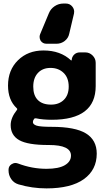

<svg xmlns="http://www.w3.org/2000/svg" viewBox="-20 -836 578 1063"><path d="M164.1 -356.4Q164.1 -307.6 189.5 -282.2Q214.8 -256.8 262.7 -256.8Q306.6 -256.8 333.5 -283.2Q360.4 -309.6 360.4 -356.4Q360.4 -405.3 332 -432.6Q303.7 -460 259.8 -460Q215.8 -460 189.9 -432.1Q164.1 -404.3 164.1 -356.4ZM515.6 14.6Q515.6 104.5 444.3 155.8Q373 207 237.3 207Q157.2 207 82 184.6Q56.6 176.8 42 155.3Q27.3 133.8 27.3 107.4V103.5Q27.3 84 43.9 73.2Q54.7 66.4 65.4 66.4Q72.3 66.4 80.1 69.3Q157.2 98.6 237.3 98.6Q304.7 98.6 338.9 78.6Q373 58.6 373 25.4Q373 -33.2 251 -33.2Q249 -33.2 247.1 -33.2Q133.8 -33.2 86.4 -60.1Q39.1 -86.9 39.1 -143.6Q39.1 -183.6 73.2 -226.6Q78.1 -232.4 72.3 -237.3Q24.4 -282.2 24.4 -362.3Q24.4 -448.2 79.6 -502.4Q134.8 -556.6 220.7 -556.6Q314.5 -556.6 373 -502Q374 -501 375.5 -501.5Q377 -502 377 -503.9Q377.9 -521.5 390.6 -533.7Q403.3 -545.9 421.9 -545.9H452.1Q475.6 -545.9 492.7 -528.8Q509.8 -511.7 509.8 -488.3V-359.4Q509.8 -172.9 266.6 -172.9Q216.8 -172.9 180.7 -180.7Q172.9 -182.6 168.9 -177.7Q162.1 -168.9 162.1 -160.2Q162.1 -147.5 182.1 -140.6Q202.1 -133.8 266.6 -133.8Q396.5 -133.8 456.1 -97.2Q515.6 -60.5 515.6 14.6ZM344.7 -816.4Q367.2 -816.4 380.9 -798.8Q390.6 -786.1 390.6 -771.5Q390.6 -765.6 389.6 -760.7L363.3 -649.4Q358.4 -625 338.4 -609.4Q318.4 -593.8 293 -593.8H237.3Q216.8 -593.8 205.1 -610.4Q199.2 -621.1 199.2 -631.8Q199.2 -638.7 202.1 -646.5L251 -763.7Q260.7 -787.1 282.7 -801.8Q304.7 -816.4 331.1 -816.4Z"/></svg>

Font: Gen Jyuu Gothic P Bold
Style: Bold
Weight: 700
Designer: [Source Han Sans]
Ryoko NISHIZUKA  (kana & ideographs); Paul D. Hunt (Latin, Greek & Cyrillic); Wenlong ZHANG  (bopomofo
Version: Version 1.002.20150607